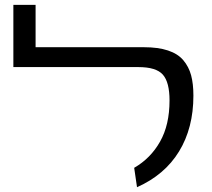

<svg xmlns="http://www.w3.org/2000/svg" viewBox="-20 -759 874 793"><path d="M545.9 14.2 534.2 -65.9Q602.1 -105 641.1 -174.1Q680.2 -243.2 680.2 -344.2Q680.2 -419.4 652.6 -450.7Q625 -481.9 551.8 -481.9H35.2V-738.8H127V-564H574.2Q633.3 -564 673.8 -550.5Q714.4 -537.1 737.1 -510.3Q759.8 -483.4 769.3 -448.2Q778.8 -413.1 778.8 -363.8Q778.8 -230.5 719.5 -133.5Q660.2 -36.6 545.9 14.2Z"/></svg>

Font: FiraGO
Style: Regular
Weight: 400
Designer: bBox Type
Foundry: bBox Type GmbH
Version: Version 1.001;PS 001.001;hotconv 1.0.88;makeotf.lib2.5.64775